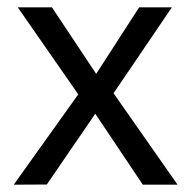

<svg xmlns="http://www.w3.org/2000/svg" viewBox="-20 -505 524 525"><path d="M17.5 0 194 -247 28.5 -485H122L243 -303L360.5 -485H450L290.5 -250L465.5 0H370.5L240.5 -194L108 -0.5Z"/></svg>

Font: Geologica ExtraLight
Style: Regular
Weight: 200
Designer: Sindre Bremnes, Frode Helland
Foundry: Monokrom Skriftforlag AS
Version: Version 1.010; ttfautohint (v1.8.4.7-5d5b);gftools[0.9.28]